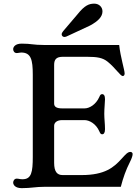

<svg xmlns="http://www.w3.org/2000/svg" viewBox="-20 -1004 743 1032"><path d="M50.8 -22.9C50.8 -11.2 61 7.3 96.7 7.3C148.4 7.3 169.4 0 222.2 0H629.4C642.1 -49.3 656.7 -90.3 678.2 -132.8C688.5 -152.8 693.4 -168.9 692.9 -176.8C692.4 -183.6 687 -187.5 680.2 -187.5C673.3 -186.5 667 -186.5 650.4 -168.9L633.3 -150.4C592.3 -105 544.4 -63 418.9 -63H316.9C287.6 -63 271 -80.1 271 -128.9V-328.1C271 -344.7 286.1 -358.4 313.5 -358.4H434.6C459 -358.4 495.6 -340.3 514.2 -297.4C518.1 -288.6 521 -282.2 528.8 -282.2C538.1 -282.2 544.4 -290 544.4 -309.6C544.4 -338.9 540.5 -365.2 540.5 -392.1C540.5 -422.9 544.4 -453.1 544.4 -470.7C544.4 -490.7 538.1 -498 528.8 -498C521 -498 517.6 -492.2 514.2 -483.4C495.1 -440.4 459.5 -421.4 434.6 -421.4H314C282.2 -421.4 271 -431.2 271 -447.3V-655.3C271 -683.1 281.7 -698.7 316.9 -698.7H448.7C502 -698.7 532.2 -693.8 559.1 -671.9C599.6 -639.2 627.4 -595.2 639.6 -595.2C645.5 -595.2 649.9 -600.1 649.9 -608.9C649.9 -627.4 627.4 -697.8 620.6 -762.2H216.8C157.7 -762.2 148.4 -769.5 96.7 -769.5C61 -769.5 50.8 -751 50.8 -739.7C50.8 -729 57.6 -718.8 69.8 -718.8C79.6 -718.8 85 -721.7 93.8 -721.7C146.5 -721.7 156.2 -683.6 156.2 -602.1V-161.1C156.2 -78.6 148.9 -40.5 101.1 -40.5C84.5 -40.5 81.5 -43.9 69.8 -43.9C57.6 -43.9 50.8 -32.2 50.8 -22.9ZM326.7 -805.2C331.5 -805.2 336.9 -807.1 348.6 -813L463.9 -866.7C508.3 -890.6 530.8 -914.6 530.8 -942.9C530.8 -967.3 511.2 -984.4 486.8 -984.4C458.5 -984.4 435.1 -975.1 397.5 -928.2L319.8 -836.9C314.5 -830.1 311.5 -825.2 311.5 -819.3C311.5 -813.5 315.9 -805.2 326.7 -805.2Z"/></svg>

Font: Stoke
Style: Regular
Weight: 400
Designer: Nicole Fally
Foundry: Nicole Fally
Version: Version 1.002